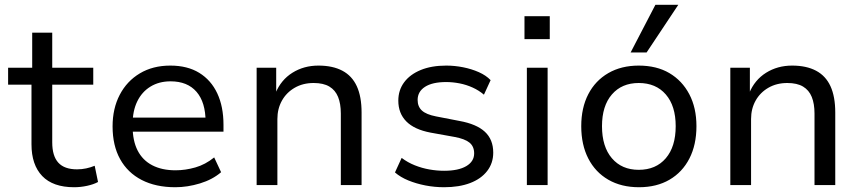

<svg xmlns="http://www.w3.org/2000/svg" viewBox="-20 -776 3605 805"><path d="M291 9Q202 9 157 -38Q112 -85 112 -171V-421H14V-492H115V-639H199V-492H371V-421H199V-179Q199 -122 224.5 -94Q250 -66 303 -66Q323 -66 341.5 -70Q360 -74 377 -81L391 -13Q373 -3 345.5 3Q318 9 291 9Z M715 9Q633 9 574 -21.5Q515 -52 483.5 -109Q452 -166 452 -246Q452 -321 482 -378.5Q512 -436 566.5 -468.5Q621 -501 694 -501Q766 -501 815.5 -470.5Q865 -440 891 -384.5Q917 -329 917 -253V-224H517V-283H860L842 -265Q842 -347 804 -391Q766 -435 695 -435Q647 -435 611 -413Q575 -391 555.5 -351Q536 -311 536 -256V-247Q536 -186 557 -145Q578 -104 618.5 -83Q659 -62 716 -62Q757 -62 799 -74Q841 -86 878 -116L907 -54Q871 -23 818.5 -7Q766 9 715 9Z M1056 0V-492H1138V-385H1135Q1158 -441 1206 -471Q1254 -501 1315 -501Q1375 -501 1415.5 -479.5Q1456 -458 1476 -414.5Q1496 -371 1496 -304V0H1409V-300Q1409 -341 1397.5 -369.5Q1386 -398 1361 -413Q1336 -428 1295 -428Q1250 -428 1215.5 -408Q1181 -388 1162 -354Q1143 -320 1143 -277V0Z M1842 9Q1802 9 1763.5 1.5Q1725 -6 1692 -19.5Q1659 -33 1636 -53L1664 -114Q1689 -95 1719 -83Q1749 -71 1780.5 -65.5Q1812 -60 1842 -60Q1902 -60 1935 -79.5Q1968 -99 1968 -133Q1968 -162 1948.5 -178Q1929 -194 1885 -202L1785 -220Q1717 -233 1683.5 -267Q1650 -301 1650 -354Q1650 -398 1674.5 -431Q1699 -464 1744 -482.5Q1789 -501 1851 -501Q1886 -501 1921.5 -494Q1957 -487 1987.5 -473.5Q2018 -460 2037 -440L2009 -379Q1988 -397 1961.5 -409Q1935 -421 1906.5 -426.5Q1878 -432 1851 -432Q1793 -432 1762 -412Q1731 -392 1731 -357Q1731 -329 1749 -312.5Q1767 -296 1808 -288L1906 -269Q1978 -256 2013 -223.5Q2048 -191 2048 -136Q2048 -92 2022.5 -59Q1997 -26 1951 -8.5Q1905 9 1842 9Z M2179 -612V-708H2285V-612ZM2189 0V-492H2276V0Z M2659 9Q2585 9 2530.5 -22.5Q2476 -54 2446.5 -111.5Q2417 -169 2417 -247Q2417 -324 2446.5 -381Q2476 -438 2530.5 -469.5Q2585 -501 2658 -501Q2733 -501 2786.5 -469.5Q2840 -438 2870 -381Q2900 -324 2900 -247Q2900 -169 2870.5 -111.5Q2841 -54 2787 -22.5Q2733 9 2659 9ZM2658 -64Q2730 -64 2771.5 -112.5Q2813 -161 2813 -247Q2813 -332 2771.5 -380Q2730 -428 2658 -428Q2587 -428 2545.5 -380Q2504 -332 2504 -247Q2504 -161 2545.5 -112.5Q2587 -64 2658 -64ZM2624 -556 2728 -756H2824L2691 -556Z M3042 0V-492H3124V-385H3121Q3144 -441 3192 -471Q3240 -501 3301 -501Q3361 -501 3401.5 -479.5Q3442 -458 3462 -414.5Q3482 -371 3482 -304V0H3395V-300Q3395 -341 3383.5 -369.5Q3372 -398 3347 -413Q3322 -428 3281 -428Q3236 -428 3201.5 -408Q3167 -388 3148 -354Q3129 -320 3129 -277V0Z"/></svg>

Font: Nunito Sans 9pt
Style: Regular
Weight: 400
Version: Version 3.101;gftools[0.9.27]